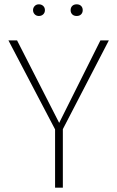

<svg xmlns="http://www.w3.org/2000/svg" viewBox="-20 -869 543 889"><path d="M271 -271V0H235V-270L19 -682H59L254 -300L445 -682H484ZM314.5 -841.5Q322 -849 335 -849Q348 -849 355.5 -841.5Q363 -834 363 -822Q363 -810 355.5 -802.5Q348 -795 335 -795Q322 -795 314.5 -802.5Q307 -810 307 -822Q307 -834 314.5 -841.5ZM140.5 -841Q148 -849 160 -849Q172 -849 180 -841.5Q188 -834 188 -822Q188 -810 180 -802.5Q172 -795 160 -795Q148 -795 140.5 -803Q133 -811 133 -822Q133 -833 140.5 -841Z"/></svg>

Font: FiraSans
Style: Regular
Weight: 200
Designer: Carrois Corporate & Edenspiekermann AG
Foundry: Carrois Corporate GbR & Edenspiekermann AG
Version: Version 3.106;PS 003.106;hotconv 1.0.70;makeotf.lib2.5.58329